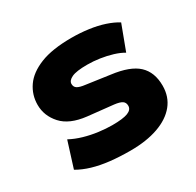

<svg xmlns="http://www.w3.org/2000/svg" viewBox="-122 -655 816 801"><g transform="rotate(-30 286.5 -254.5)"><path d="M291 11Q239 11 194 6Q149 1 112 -10Q75 -21 46 -38L85 -162Q113 -147 146 -137.5Q179 -128 213.5 -123.5Q248 -119 278 -119Q330 -119 353 -128Q376 -137 376 -156Q376 -172 364.5 -179.5Q353 -187 327 -190L205 -203Q125 -212 87.5 -253.5Q50 -295 50 -348Q50 -396 77 -435Q104 -474 161.5 -497Q219 -520 312 -520Q354 -520 394 -514.5Q434 -509 467 -498Q500 -487 524 -472L479 -352Q459 -364 431 -372.5Q403 -381 372.5 -385.5Q342 -390 313 -390Q260 -390 238 -379.5Q216 -369 216 -353Q216 -338 227.5 -331Q239 -324 264 -321L377 -305Q465 -294 503.5 -258Q542 -222 542 -157Q542 -104 511.5 -66.5Q481 -29 424.5 -9Q368 11 291 11Z"/></g></svg>

Font: Nunito Sans 6pt Black
Style: Regular
Weight: 900
Version: Version 3.101;gftools[0.9.27]